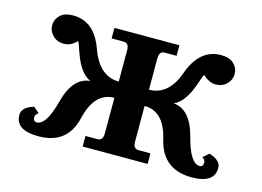

<svg xmlns="http://www.w3.org/2000/svg" viewBox="-74 -626 1043 764"><g transform="rotate(15 447.5 -244.0)"><path d="M762.7 6.3Q643.1 6.3 615.7 -111.3Q590.3 -219.7 509.8 -219.7V-72.8Q509.8 -43.5 531.7 -43.5H581.1V0H313.5V-43.5H363.3Q385.3 -43.5 385.3 -72.8V-219.7Q304.2 -219.7 277.8 -106.7Q251.5 6.3 131.8 6.3Q37.6 6.3 37.6 -56.6Q37.6 -88.9 86.4 -103L109.9 -82.5Q97.2 -74.7 97.2 -63.5Q97.2 -45.4 111.8 -45.4Q150.9 -45.4 178 -149.7Q205.1 -253.9 275.9 -259.8Q232.4 -277.8 205.1 -355Q190.9 -396.5 188 -400.9Q171.9 -385.3 159.9 -380.4Q147.9 -375.5 134.3 -375.5Q106.9 -375.5 89.1 -393.3Q71.3 -411.1 71.3 -435.1Q71.3 -458.5 89.1 -476.3Q106.9 -494.1 142.6 -494.1Q230.5 -494.1 267.3 -390.6Q304.2 -287.1 385.3 -286.6V-416Q385.3 -445.3 363.3 -445.3H313.5V-488.8H581.1V-445.3H531.7Q509.8 -445.3 509.8 -416V-286.6Q590.3 -287.6 625 -385.3Q663.6 -494.1 752 -494.1Q787.6 -494.1 805.4 -476.3Q823.2 -458.5 823.2 -435.1Q823.2 -411.1 805.4 -393.3Q787.6 -375.5 760.3 -375.5Q732.4 -375.5 706.5 -400.9Q703.6 -396.5 689.5 -355Q662.1 -277.8 618.7 -259.8Q689.5 -253.9 716.6 -149.7Q743.7 -45.4 782.7 -45.4Q797.4 -45.4 797.4 -63.5Q797.4 -74.7 784.7 -82.5L808.1 -103Q856.9 -88.9 856.9 -56.6Q856.9 6.3 762.7 6.3Z"/></g></svg>

Font: Munson
Style: Bold
Weight: 700
Designer: Paul James MIller
Foundry: High-Logic / Made with FontCreator
Version: Version 2.10;May 5, 2019;FontCreator 11.5.0.2430 64-bit